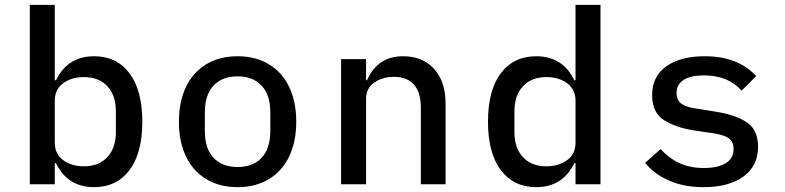

<svg xmlns="http://www.w3.org/2000/svg" viewBox="-20 -760 3240 792"><path d="M103 -740H206V-429H211Q259 -528 368 -528Q461 -528 514 -458Q567 -388 567 -258Q567 -128 514 -58Q461 12 368 12Q259 12 211 -87H206V0H103ZM326 -74Q388 -74 423 -112Q458 -150 458 -215V-301Q458 -366 423 -404Q388 -442 326 -442Q275 -442 240.5 -416.5Q206 -391 206 -345V-171Q206 -125 240.5 -99.5Q275 -74 326 -74Z M718 -258Q718 -340 747 -401Q776 -462 831 -495Q886 -528 960 -528Q1034 -528 1089 -495Q1144 -462 1173 -401Q1202 -340 1202 -258Q1202 -176 1173 -115Q1144 -54 1089 -21Q1034 12 960 12Q886 12 831 -21Q776 -54 747 -115Q718 -176 718 -258ZM960 -71Q1023 -71 1059 -109Q1095 -147 1095 -220V-296Q1095 -369 1059 -407Q1023 -445 960 -445Q897 -445 861 -407Q825 -369 825 -296V-220Q825 -147 861 -109Q897 -71 960 -71Z M1387 0V-516H1490V-429H1494Q1537 -528 1643 -528Q1723 -528 1770.5 -476Q1818 -424 1818 -332V0H1716V-316Q1716 -379 1687.5 -411Q1659 -443 1605 -443Q1558 -443 1524 -419.5Q1490 -396 1490 -352V0Z M2354 -87H2349Q2301 12 2192 12Q2099 12 2046 -58Q1993 -128 1993 -258Q1993 -388 2046 -458Q2099 -528 2192 -528Q2301 -528 2349 -429H2354V-740H2457V0H2354ZM2234 -74Q2285 -74 2319.5 -99.5Q2354 -125 2354 -171V-345Q2354 -391 2319.5 -416.5Q2285 -442 2234 -442Q2172 -442 2137 -404Q2102 -366 2102 -301V-215Q2102 -150 2137 -112Q2172 -74 2234 -74Z M2641 -88 2705 -145Q2741 -106 2784 -86.5Q2827 -67 2884 -67Q2940 -67 2973 -86.5Q3006 -106 3006 -145Q3006 -177 2985 -190.5Q2964 -204 2924 -210L2843 -222Q2766 -234 2718 -265Q2670 -296 2670 -368Q2670 -445 2728.5 -486.5Q2787 -528 2887 -528Q3025 -528 3099 -446L3039 -386Q2984 -449 2883 -449Q2829 -449 2800 -430.5Q2771 -412 2771 -377Q2771 -345 2792.5 -331Q2814 -317 2853 -312L2934 -299Q3011 -287 3059 -256.5Q3107 -226 3107 -154Q3107 -76 3047 -32Q2987 12 2882 12Q2802 12 2741 -14.5Q2680 -41 2641 -88Z"/></svg>

Font: Writer Medium
Style: Regular
Weight: 500
Monospace: yes
Designer: Mike Abbink, Paul van der Laan, Pieter van Rosmalen
Foundry: Bold Monday
Version: Version 2.001 2020